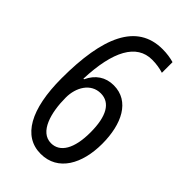

<svg xmlns="http://www.w3.org/2000/svg" viewBox="-225 -796 879 879"><g transform="rotate(45 214.5 -357.0)"><path d="M46 -303C46 -102 109 10 223 10C335 10 390 -93 390 -222C390 -349 341 -449 238 -449C185 -449 145 -422 122 -372H118C125 -557 179 -656 279 -656C306 -656 331 -652 353 -645V-714C332 -720 307 -724 279 -724C112 -724 46 -568 46 -303ZM222 -58C149 -58 122 -157 122 -254C122 -319 157 -381 222 -381C283 -381 315 -325 315 -221C315 -115 280 -58 222 -58Z"/></g></svg>

Font: Noto Sans Sinhala ExtraCondensed
Style: Regular
Weight: 400
Width: 2
Designer: Jelle Bosma - Monotype Design Team
Foundry: Monotype Imaging Inc.
Version: Version 2.006